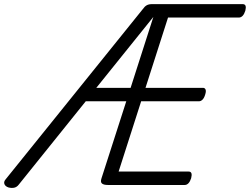

<svg xmlns="http://www.w3.org/2000/svg" viewBox="-74 -895 1209 929"><path d="M820 0H448Q428 0 419.5 -7Q411 -14 417 -32L537 -405H341L17 -2Q8 10 -4.5 13Q-17 16 -33 12Q-48 7 -52.5 -4Q-57 -15 -47 -27L617 -851Q626 -864 636 -869.5Q646 -875 661 -875H1100Q1111 -875 1114 -867Q1117 -859 1113 -843Q1108 -827 1100 -818.5Q1092 -810 1081 -810H739L630 -470H908Q917 -470 920.5 -462Q924 -454 919 -438Q914 -421 906 -413Q898 -405 889 -405H609L500 -65H838Q849 -65 852 -57Q855 -49 851 -33Q846 -17 838 -8.5Q830 0 820 0ZM392 -470H558L668 -813Z"/></svg>

Font: Playwrite DK Loopet Light
Style: Regular
Weight: 300
Version: Version 1.003